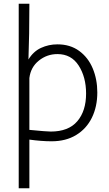

<svg xmlns="http://www.w3.org/2000/svg" viewBox="-20 -746 583 1026"><path d="M137 -726Q137 -558 132 -428Q158 -471 199 -490Q240 -509 287 -509Q355 -509 403 -474Q451 -439 475.5 -380.5Q500 -322 500 -252Q500 -176 471 -117Q442 -58 387 -24.5Q332 9 256 9Q202 9 137 0V260H80V-726ZM440 -246Q440 -334 400.5 -395.5Q361 -457 287 -457Q231 -457 187.5 -422Q144 -387 137 -329V-52Q229 -43 251 -43Q346 -43 393 -98Q440 -153 440 -246Z"/></svg>

Font: Bellota Text
Style: Regular
Weight: 400
Designer: Kemie Guaida
Foundry: Kemie Guaida
Version: Version 4.001